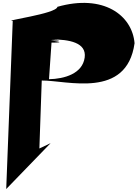

<svg xmlns="http://www.w3.org/2000/svg" viewBox="-20 -967 929 1297"><path d="M66 -825 22 310 322 0 246 36 262 -423C430 -425 836 -295 889 -675C873 -865 678 -1009 368 -921C361 -873 -8 -827 66 -825ZM324 -693C446 -693 325 -701 325 -701C447 -701 566 -680 552 -578C537 -469 415 -434 311 -432L328 -679C450 -679 324 -693 324 -693Z"/></svg>

Font: Chaingun
Style: Ita
Weight: 400
Version: Version 0.91